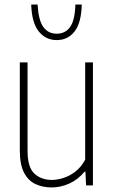

<svg xmlns="http://www.w3.org/2000/svg" viewBox="-20 -814 500 843"><path d="M207 9Q167.5 9 135.8 -5.8Q104 -20.5 85.5 -56Q67 -91.5 67 -154V-540H101V-152Q101 -79.5 131 -51.8Q161 -24 208 -24Q230 -24 257.2 -32.2Q284.5 -40.5 310.2 -60Q336 -79.5 354 -113V-540H388V0H358L355 -60H351Q322 -25 284 -8Q246 9 207 9ZM229 -638Q180.5 -638 150 -676.2Q119.5 -714.5 117 -794H145Q149 -725 170.2 -695.5Q191.5 -666 229 -666Q266.5 -666 287.8 -695.5Q309 -725 311 -794H339Q337 -714 307.5 -676Q278 -638 229 -638Z"/></svg>

Font: Encode Sans Condensed Thin
Style: Regular
Weight: 100
Width: 3
Designer: Multiple Designers
Foundry: Impallari Type
Version: Version 3.002